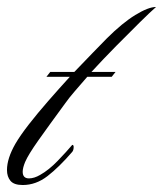

<svg xmlns="http://www.w3.org/2000/svg" viewBox="-42 -526 467 550"><path d="M23 4Q-2 4 -12 -8Q-22 -20 -22 -39Q-22 -72 2 -114Q16 -138 40.5 -169.5Q65 -201 96 -236.5Q127 -272 158 -306H91L102 -320H171Q199 -349 223.5 -374.5Q248 -400 264 -416Q308 -460 345.5 -483Q383 -506 405 -506Q389 -492 358.5 -462Q328 -432 291.5 -395Q255 -358 220 -320H289L278 -306H208Q189 -284 172.5 -265Q156 -246 144 -229Q97 -165 68 -124Q39 -83 30 -62Q23 -45 23 -34Q23 -15 41 -15Q56 -15 73 -25Q98 -39 123.5 -65.5Q149 -92 165 -111Q169 -111 169 -105Q169 -96 165 -91Q127 -47 94 -21.5Q61 4 23 4Z"/></svg>

Font: Luxurious Script
Style: Regular
Weight: 400
Designer: Robert E. Leuschke
Foundry: Robert E. Leuschke
Version: Version 1.010; ttfautohint (v1.8.3)